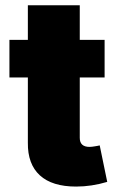

<svg xmlns="http://www.w3.org/2000/svg" viewBox="-20 -696 445 725"><path d="M15.6 -403.4V-545.5H85.2V-676.1H281.2V-545.5H375V-403.4H281.2V-175.4Q281.2 -141.3 318.2 -141.3Q322.4 -141.3 327.9 -142Q333.5 -142.8 339 -143.6Q344.5 -144.5 349.3 -145.4Q354 -146.3 356.5 -147L384.9 -9.2Q325.6 8.5 267.4 8.5Q176.8 8.5 130.5 -33.9Q84.2 -76.3 85.2 -157V-403.4Z"/></svg>

Font: Inter P Black
Style: Regular
Weight: 900
Designer: Rasmus Andersson
Foundry: rsms
Version: Version 3.018;git-588b23468